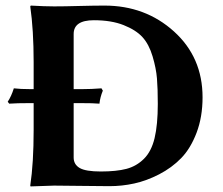

<svg xmlns="http://www.w3.org/2000/svg" viewBox="-20 -668 801 691"><path d="M89.8 -296.9Q39.1 -296.9 13.2 -294.9L7.8 -301.8Q21 -321.8 29.8 -350.1Q52.7 -347.2 89.8 -347.2H101.1V-444.8Q101.1 -560.1 88.9 -645L90.8 -647.9Q140.6 -645 174.8 -645Q210 -645 265.4 -646.5Q320.8 -647.9 356 -647.9Q502.9 -647.9 606 -554.9Q709 -461.9 709 -317.9Q709 -247.1 687.5 -190.4Q666 -133.8 632.1 -98.9Q598.1 -64 552.5 -40.5Q506.8 -17.1 462.9 -7.6Q418.9 2 374 2Q329.1 2 271 1Q212.9 0 174.8 0L89.8 2.9L88.9 0Q101.1 -81.1 101.1 -200.2V-296.9ZM245.1 -101.1Q245.1 -76.2 266.6 -63.5Q288.1 -50.8 342.8 -50.8Q398.9 -50.8 435.1 -60.3Q471.2 -69.8 498 -96.4Q524.9 -123 536.4 -171.1Q547.9 -219.2 547.9 -293.9Q547.9 -349.1 544.9 -385.5Q542 -421.9 529.1 -465.3Q516.1 -508.8 492.7 -534.4Q469.2 -560.1 425 -577.6Q380.9 -595.2 317.9 -595.2Q244.6 -595.2 245.1 -544.9V-347.2H274.9Q310.1 -347.2 345.2 -350.1L350.1 -341.8Q340.3 -317.9 337.9 -294.9Q317.9 -296.9 266.1 -296.9H245.1Z"/></svg>

Font: Linux Biolinum O
Style: Bold
Weight: 700
Designer: Philipp H. Poll
Foundry: Philipp H. Poll
Version: Version 1.3.2